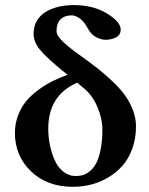

<svg xmlns="http://www.w3.org/2000/svg" viewBox="-20 -718 580 748"><path d="M303.2 -377C327 -358.4 345.5 -333.7 358.9 -302.7C372.2 -271.8 378.9 -242.2 378.9 -213.9C378.9 -183.6 376.5 -157.1 371.8 -134.5C367.1 -111.9 361.3 -94.2 354.5 -81.5C347.7 -68.8 339.4 -58.6 329.6 -50.8C319.8 -43 310.7 -37.9 302.2 -35.6C293.8 -33.4 284.7 -32.2 274.9 -32.2C256.7 -32.2 240.4 -38.1 226.1 -49.8C211.8 -61.5 200.5 -76.7 192.4 -95.5C184.2 -114.2 178.1 -133.9 174.1 -154.5C170 -175.2 168 -196 168 -216.8C168 -303.4 205.6 -363.1 280.8 -396ZM243.2 -426.8C223 -419.3 204 -411.2 186.3 -402.6C168.5 -394 150.3 -382.9 131.6 -369.4C112.9 -355.9 96.8 -341.3 83.5 -325.7C70.1 -310.1 59.2 -291.3 50.8 -269.5C42.3 -247.7 38.1 -224.6 38.1 -200.2C38.1 -140.6 59 -90.7 100.8 -50.5C142.7 -10.3 197.1 9.8 264.2 9.8C287.9 9.8 311.3 6.9 334.2 1.2C357.2 -4.5 379.3 -13.6 400.6 -26.1C422 -38.7 440.7 -54 456.8 -72C472.9 -90.1 485.8 -112.4 495.4 -138.9C505 -165.4 509.8 -194.5 509.8 -226.1C509.8 -246.3 506.1 -266.4 498.8 -286.4C491.5 -306.4 481.9 -325 470 -342.3C458.1 -359.5 442.7 -377.4 423.8 -395.8C404.9 -414.1 385.7 -431.2 366.2 -446.8C346.7 -462.4 323.9 -479.5 297.9 -498C266.9 -519.9 243.2 -538.6 226.6 -554.2C209 -570.5 200.2 -584.8 200.2 -597.2C200.2 -617 205.4 -632.2 215.8 -642.6C226.2 -653 240.9 -658.2 259.8 -658.2C269.2 -658.2 279.7 -654.1 291.3 -645.8C302.8 -637.5 313 -624.8 321.8 -607.9C330.2 -591.6 341.1 -580.1 354.5 -573.2C367.8 -566.4 380 -563 391.1 -563C406.1 -563 419.7 -566.1 431.9 -572.3C444.1 -578.5 450.2 -588.7 450.2 -603C450.2 -622.9 432.4 -643.7 396.7 -665.5C361.1 -687.3 317.9 -698.2 267.1 -698.2C246.6 -698.2 227.3 -696.1 209.2 -691.9C191.2 -687.7 174.6 -681.2 159.7 -672.6C144.7 -664 132.8 -652.3 124 -637.7C115.2 -623 110.8 -606.1 110.8 -586.9C110.8 -564.8 119.6 -543.3 137.2 -522.5C154.8 -501.6 185.4 -473.5 229 -438Z"/></svg>

Font: Linux Biolinum G
Style: Bold
Weight: 700
Designer: Philipp H. Poll
Foundry: Philipp H. Poll
Version: Version 1.1.0